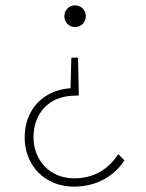

<svg xmlns="http://www.w3.org/2000/svg" viewBox="-20 -490 545 716"><path d="M256 206C344 206 409 163 444 108L421 85C389 134 338 175 256 175C164 175 105 105 105 23C105 -70 164 -129 250 -133L274 -134L271 -275H246L243 -161C142 -154 72 -83 72 23C72 126 146 206 256 206ZM220 -430C220 -407 237 -389 260 -389C283 -389 300 -407 300 -430C300 -452 283 -470 260 -470C237 -470 220 -452 220 -430Z"/></svg>

Font: MV Cash Thin
Style: Regular
Weight: 100
Designer: Rodrigo Fuenzalida
Foundry: fragTYPE
Version: Version 1.100;Glyphs 3.1.2 (3151)